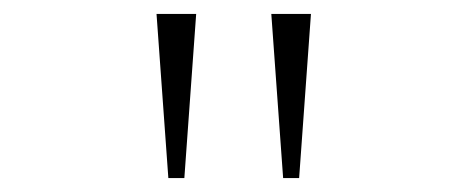

<svg xmlns="http://www.w3.org/2000/svg" viewBox="-20 -688 672 276"><path d="M222 -432 205 -668H262L245 -432ZM387 -432 370 -668H427L410 -432Z"/></svg>

Font: Atkinson Hyperlegible Mono ExtraLight
Style: Regular
Weight: 200
Monospace: yes
Designer: Elliott Scott, Megan Eiswerth, Linus Boman, Theodore Petrosky, Letters from Sweden
Foundry: Applied Design Works, Letters from Sweden
Version: Version 2.001